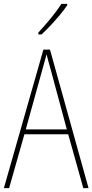

<svg xmlns="http://www.w3.org/2000/svg" viewBox="-20 -971 477 991"><path d="M410 0 332 -278H106L27 0H0L204 -715H238L437 0ZM243 -607Q237 -629 231.5 -648.5Q226 -668 220 -691Q215 -669 209 -649.5Q203 -630 197 -606L113 -303H325ZM327 -944Q311 -920 288 -892.5Q265 -865 240.5 -839Q216 -813 194 -793H178V-803Q212 -840 242.5 -877Q273 -914 297 -951H327Z"/></svg>

Font: Noto Sans Telugu Condensed Thin
Style: Regular
Weight: 100
Width: 3
Designer: Jelle Bosma - Monotype Design Team
Foundry: Monotype Imaging Inc.
Version: Version 2.005; ttfautohint (v1.8.4.7-5d5b)